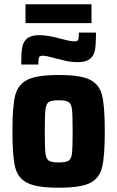

<svg xmlns="http://www.w3.org/2000/svg" viewBox="-20 -868 548 896"><path d="M38 -255Q38 -370 50.5 -421.5Q63 -473 107.5 -495.5Q152 -518 254 -518Q356 -518 400 -496Q444 -474 456.5 -422.5Q469 -371 469 -255Q469 -139 456.5 -87.5Q444 -36 400 -14Q356 8 254 8Q152 8 107.5 -14.5Q63 -37 50.5 -88.5Q38 -140 38 -255ZM319 -255Q319 -330 316 -356.5Q313 -383 300.5 -391.5Q288 -400 254 -400Q220 -400 207.5 -391.5Q195 -383 192 -356.5Q189 -330 189 -255Q189 -180 192 -153.5Q195 -127 207.5 -118.5Q220 -110 254 -110Q288 -110 300.5 -118.5Q313 -127 316 -153.5Q319 -180 319 -255ZM165 -704Q201 -704 265 -687Q272 -685 292.5 -680Q313 -675 327 -675Q342 -675 345 -682.5Q348 -690 348 -716H428Q428 -664 423.5 -636.5Q419 -609 400.5 -593.5Q382 -578 343 -578Q312 -578 280.5 -585.5Q249 -593 242 -595Q196 -608 180 -608Q165 -608 162 -600Q159 -592 159 -567H79Q79 -620 83.5 -646.5Q88 -673 106.5 -688.5Q125 -704 165 -704ZM99 -760V-848H407V-760Z"/></svg>

Font: Saira Semi Condensed
Style: Bold
Weight: 700
Width: 4
Designer: Hector Gatti with collaboration of the Omnibus-Type team
Foundry: Omnibus-Type
Version: Version 1.001; ttfautohint (v1.8)